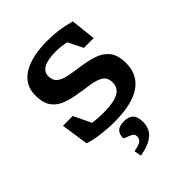

<svg xmlns="http://www.w3.org/2000/svg" viewBox="-213 -639 977 977"><g transform="rotate(-45 276.0 -150.0)"><path d="M301 -525Q342.5 -525 380 -519.8Q417.5 -514.5 461 -502.5L476 -367.5H405.5L365.5 -447.5Q325 -456 293 -456Q175.5 -456 175.5 -393.5Q175.5 -363 193.8 -347.8Q212 -332.5 245.8 -325.5Q279.5 -318.5 325.5 -312.5Q371 -306 411.8 -293.2Q452.5 -280.5 477.8 -249.8Q503 -219 503 -160Q503 -78 440.2 -34.2Q377.5 9.5 247.5 9.5Q203 9.5 153.5 3.2Q104 -3 72 -14.5L50 -162.5H120.5L165.5 -68Q184.5 -65.5 204.5 -64.2Q224.5 -63 242.5 -63Q317 -63 351 -81.8Q385 -100.5 385 -138.5Q385 -176 359.5 -191.2Q334 -206.5 293.5 -212Q253 -217.5 207.5 -225.5Q162 -233 128.8 -248.2Q95.5 -263.5 77.5 -292.5Q59.5 -321.5 59.5 -370.5Q59.5 -446.5 123 -485.8Q186.5 -525 301 -525ZM216 186.5Q254 180 266.5 169.8Q279 159.5 279 142Q279 126.5 264.8 119Q250.5 111.5 236.2 107Q222 102.5 222 96.5Q222 69.5 237.2 55Q252.5 40.5 287.5 40.5Q317.5 40.5 335 56.8Q352.5 73 352.5 113Q352.5 136.5 342.5 158.8Q332.5 181 304.5 198.5Q276.5 216 223 225.5Z"/></g></svg>

Font: Newsreader 6pt Medium
Style: Regular
Weight: 500
Designer: Hugues Gentile
Foundry: Production Type
Version: Version 1.003; ttfautohint (v1.8.3)